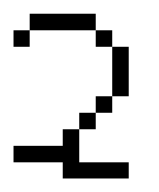

<svg xmlns="http://www.w3.org/2000/svg" viewBox="-20 -264 235 284"><path d="M72.8 0V-23.9H0V-48.3H72.8V-72.8H97.2V-23.9H170.4V0ZM97.2 -72.8V-97.2H121.6V-72.8ZM121.6 -97.2V-121.6H146V-97.2ZM146 -121.6V-194.8H170.4V-121.6ZM0 -194.8V-219.2H23.9V-194.8ZM121.6 -194.8V-219.2H146V-194.8ZM23.9 -219.2V-243.7H121.6V-219.2Z"/></svg>

Font: FS Mondwest Regular
Style: Regular
Weight: 400
Designer: NZWStudios2024
Foundry: https://fontstruct.com
Version: Version 1.0